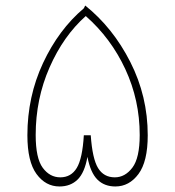

<svg xmlns="http://www.w3.org/2000/svg" viewBox="-20 -662 634 694"><path d="M514 -173Q514 -78 480.5 -33Q447 12 397 12Q357 12 332 -13Q307 -38 296 -95Q286 -38 260.5 -13Q235 12 195 12Q145 12 112 -33Q79 -78 79 -173Q79 -313 135.5 -434Q192 -555 283 -632L288 -642Q388 -562 451 -438Q514 -314 514 -173ZM485 -174Q485 -300 433 -412Q381 -524 290 -604Q209 -532 159 -418Q109 -304 109 -174Q109 -90 134.5 -55.5Q160 -21 198 -21Q237 -21 257.5 -55Q278 -89 283 -173H308Q314 -88 334.5 -54.5Q355 -21 395 -21Q432 -21 458.5 -56Q485 -91 485 -174Z"/></svg>

Font: FiraGO UltraLight
Style: Regular
Weight: 200
Designer: bBox Type
Foundry: bBox Type GmbH
Version: Version 1.001